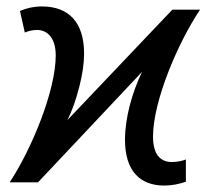

<svg xmlns="http://www.w3.org/2000/svg" viewBox="-20 -566 650 596"><path d="M490 10C514 10 538 5 557 -2V-71C548 -67 529 -63 514 -63C479 -63 455 -85 455 -142C455 -252 532 -433 601 -536H515L189 -193C204 -222 216 -257 226 -296C236 -335 241 -369 241 -400C241 -496 194 -546 110 -546C85 -546 63 -541 42 -532L57 -465C66 -469 80 -473 95 -473C128 -473 153 -447 153 -394C153 -284 78 -103 10 0H98L421 -343C390 -279 368 -200 368 -132C368 -35 415 10 490 10Z"/></svg>

Font: BC Sans
Style: Italic
Weight: 400
Italic angle: -12°
Designer: Monotype Design Team
Designer: Province of B.C.
Foundry: Monotype Imaging Inc.
Version: Version 2.000;GOOG;noto-source:20170915:90ef993387c0